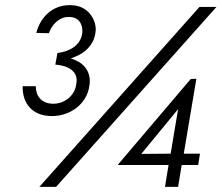

<svg xmlns="http://www.w3.org/2000/svg" viewBox="-20 -726 861 746"><path d="M182 -275C253 -275 317 -322 327 -391C328 -398 329 -405 329 -411C329 -435 320 -460 296 -479C284 -488 270 -494 255 -499C259 -500 263 -502 268 -504C311 -520 342 -550 350 -594C351 -600 352 -606 352 -612C352 -649 324 -706 253 -706C252 -706 251 -706 250 -706C183 -706 136 -658 121 -598L170 -597C181 -630 210 -660 245 -660C247 -660 248 -660 250 -660C289 -659 300 -630 300 -606C300 -602 300 -597 299 -593C291 -550 252 -526 203 -520L201 -508C201 -508 201 -508 201 -508L195 -475C249 -471 278 -447 278 -414C278 -409 277 -404 276 -398C271 -355 231 -323 188 -323C187 -323 186 -323 185 -323C140 -324 119 -354 119 -391H68C68 -389 68 -388 68 -386C68 -328 102 -275 182 -275ZM755 -699 133 0H198L821 -699ZM439 -85H635L621 0H672L686 -85H750L757 -129H694L743 -420L721 -419L438 -86H440ZM529 -128 672 -302 643 -129Z"/></svg>

Font: Jost
Style: Italic
Weight: 400
Italic angle: -5°
Version: Version 3.710